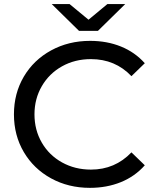

<svg xmlns="http://www.w3.org/2000/svg" viewBox="-20 -907 763 935"><path d="M47.9 -350.1Q47.9 -452.1 95.9 -533.7Q144 -615.2 229 -661.6Q314 -708 418.9 -708Q501 -708 569.1 -680.4Q637.2 -652.8 685.1 -599.1L620.1 -536.1Q541 -619.1 422.9 -619.1Q344.7 -619.1 282 -584Q219.2 -548.8 183.6 -487.3Q147.9 -425.8 147.9 -350.1Q147.9 -273.9 183.6 -212.4Q219.2 -150.9 282.2 -116Q345.2 -81.1 422.9 -81.1Q540 -81.1 620.1 -165L685.1 -102.1Q637.2 -47.9 568.6 -20Q500 7.8 418 7.8Q313 7.8 228.5 -38.6Q144 -85 95.9 -166.5Q47.9 -248 47.9 -350.1ZM231.9 -887.2H318.8L411.1 -811L502.9 -887.2H589.8L457 -756.8H364.7Z"/></svg>

Font: Montserrat Medium
Style: Regular
Weight: 500
Designer: Julieta Ulanovsky
Foundry: Julieta Ulanovsky
Version: Version 7.200